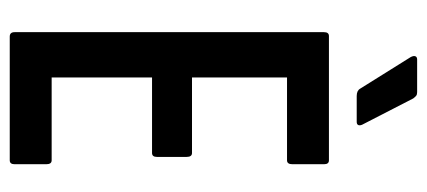

<svg xmlns="http://www.w3.org/2000/svg" viewBox="-261 -615 876 394"><g transform="rotate(90 177.0 -418.0)"><path d="M55 0Q46 0 46 -10V-645Q46 -655 54 -655H309Q317 -655 317 -645V-580Q317 -569 309 -569H139V-374H294Q302 -374 302 -363V-302Q302 -292 294 -292H139V-86H309Q317 -86 317 -75V-10Q317 0 309 0ZM177 -712Q166 -712 162 -719L97 -823Q94 -829 95.5 -832.5Q97 -836 102 -836H169Q174 -836 176.5 -834Q179 -832 182 -828L236 -723Q238 -718 236.5 -715Q235 -712 230 -712Z"/></g></svg>

Font: Sofia Sans Extra Condensed SemiBold
Style: Regular
Weight: 600
Designer: Botio Nikoltchev, Ani Petrova
Foundry: lettersoup
Version: Version 4.101